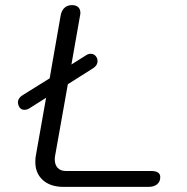

<svg xmlns="http://www.w3.org/2000/svg" viewBox="-20 -730 730 750"><path d="M606 -38Q606 -20 593.5 -10Q581 0 560 0H228Q177 0 147.5 -26.5Q118 -53 118 -97Q118 -113 120 -122L160 -348L95 -307Q86 -301 75 -301Q61 -301 54 -314Q50 -324 50 -329Q50 -347 68 -358L174 -424L217 -670Q221 -690 232.5 -700Q244 -710 261 -710Q277 -710 285.5 -702Q294 -694 294 -680Q294 -674 293 -671L259 -478L316 -514Q325 -520 334 -520Q350 -520 358 -505Q361 -499 361 -492Q361 -474 343 -463L245 -401L195 -120Q194 -115 194 -107Q194 -86 205.5 -74Q217 -62 238 -62H571Q606 -62 606 -38Z"/></svg>

Font: Kodchasan
Style: Italic
Weight: 400
Italic angle: -10°
Version: Version 1.000; ttfautohint (v1.6)